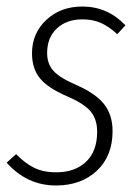

<svg xmlns="http://www.w3.org/2000/svg" viewBox="-23 -552 425 583"><path d="M227.1 -532.2Q303.7 -532.2 357.9 -475.1L333 -448.2Q307.6 -471.7 283.2 -482.4Q258.8 -493.2 227.1 -493.2Q179.2 -493.2 149.7 -465.6Q120.1 -438 120.1 -391.1Q120.1 -357.9 139.4 -336.7Q158.7 -315.4 209 -293.9Q267.6 -268.1 293.2 -235.6Q318.8 -203.1 318.8 -153.8Q318.8 -78.1 271 -33.4Q223.1 11.2 147 11.2Q59.1 11.2 -2.9 -58.1L25.9 -84Q51.8 -57.1 79.8 -43Q107.9 -28.8 147.9 -28.8Q204.6 -28.8 238.3 -60.8Q272 -92.8 272 -151.9Q272 -189.5 252.4 -213.4Q232.9 -237.3 180.2 -259.8Q121.6 -285.2 97.9 -314.7Q74.2 -344.2 74.2 -390.1Q74.2 -451.2 117.7 -491.7Q161.1 -532.2 227.1 -532.2Z"/></svg>

Font: Fira Sans Compressed ExtraLight
Style: Italic
Weight: 250
Width: 3
Italic angle: -8°
Designer: Carrois Corporate & Edenspiekermann AG
Foundry: Carrois Corporate GbR & Edenspiekermann AG
Version: Version 4.203;PS 004.203;hotconv 1.0.88;makeotf.lib2.5.64775